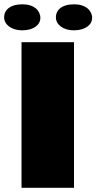

<svg xmlns="http://www.w3.org/2000/svg" viewBox="-24 -891 457 911"><path d="M78.1 0H327.1V-690.9H78.1ZM326.2 -747.1C379.9 -747.1 413.1 -772.5 413.1 -806.2C413.1 -840.8 382.3 -870.6 328.6 -870.6C267.6 -870.6 241.2 -842.3 241.2 -809.1C241.2 -774.4 275.4 -747.1 326.2 -747.1ZM81.1 -747.1C134.8 -747.1 167.5 -772.5 167.5 -806.2C167.5 -840.8 137.2 -870.6 83 -870.6C22.5 -870.6 -4.4 -842.3 -4.4 -809.1C-4.4 -774.4 30.3 -747.1 81.1 -747.1Z"/></svg>

Font: Limelight
Style: Regular
Weight: 400
Designer: Nicole Fally
Foundry: Nicole Fally
Version: Version 1.002